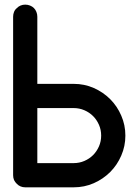

<svg xmlns="http://www.w3.org/2000/svg" viewBox="-20 -801 587 821"><path d="M139.6 -442.4H294.9Q340.8 -442.4 380.9 -424.8Q420.9 -407.2 451.2 -377Q481.4 -346.7 498.5 -306.6Q516.1 -266.6 516.1 -221.2Q516.1 -175.8 498.5 -135.7Q481.4 -95.7 451.2 -65.4Q420.9 -35.2 380.9 -17.6Q340.8 0 294.9 0H87.9Q77.1 0 67.9 -3.9Q58.6 -7.8 51.8 -15.1Q44.9 -21.5 40 -31.2Q36.1 -41 36.1 -51.8V-729.5Q36.1 -740.2 40 -750Q43.9 -759.8 51.8 -766.1Q58.6 -773.4 67.9 -777.3Q77.1 -781.2 87.9 -781.2Q98.6 -781.2 108.4 -777.3Q118.2 -773.4 125 -766.6Q131.8 -759.8 135.7 -750Q139.6 -740.2 139.6 -729.5ZM294.9 -103.5Q319.3 -103.5 340.8 -112.8Q362.3 -122.1 377.9 -137.7Q393.6 -153.3 403.3 -175.3Q412.6 -196.8 412.6 -221.2Q412.6 -245.6 403.3 -267.1Q393.6 -289.1 377.9 -304.7Q362.3 -320.3 340.8 -329.6Q319.3 -338.9 294.9 -338.9H139.6V-103.5Z"/></svg>

Font: Comfortaa
Style: Bold
Weight: 700
Designer: Johan Aakerlund
Foundry: Johan Aakerlund
Version: Version 2.001; ttfautohint (v1.4.1)